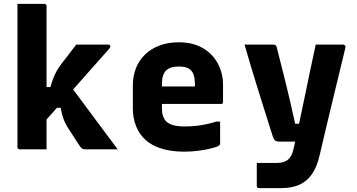

<svg xmlns="http://www.w3.org/2000/svg" viewBox="-20 -770 1840 990"><path d="M220 0Q195 0 173 0Q151 0 128.5 0Q106 0 81 0Q78 0 75.5 -1.5Q73 -3 71.5 -5Q70 -7 70 -11Q70 -91 70 -171Q70 -251 70 -331.5Q70 -412 70 -492Q70 -572 70 -652Q70 -679 70 -704Q70 -729 70 -750Q98 -750 121 -750Q144 -750 165.5 -750Q187 -750 209 -750Q213 -750 215 -748.5Q217 -747 218.5 -745Q220 -743 220 -739Q220 -647 220 -554.5Q220 -462 220 -369.5Q220 -277 220 -184.5Q220 -92 220 0ZM424 0Q411 0 405 -3Q399 -6 393 -15Q389 -20 383 -29.5Q377 -39 369.5 -50.5Q362 -62 353.5 -75.5Q345 -89 336 -102Q324 -120 316 -136.5Q308 -153 302.5 -172Q297 -191 293 -214H250L342 -329Q384 -273 424.5 -218Q465 -163 505.5 -109Q546 -55 587 0Q563 0 540.5 0Q518 0 490.5 0Q463 0 424 0ZM200 -321H240Q246 -343 252.5 -360.5Q259 -378 266.5 -393Q274 -408 283 -421.5Q292 -435 303 -449Q315 -464 325 -477Q335 -490 346.5 -505.5Q358 -521 373 -540H539Q542 -540 544.5 -539Q547 -538 548 -536Q549 -534 549 -531Q549 -528 548 -525.5Q547 -523 541 -516Q510 -481 480 -447.5Q450 -414 421 -381Q392 -348 364 -316.5Q336 -285 308 -253.5Q280 -222 253.5 -191.5Q227 -161 200 -131Z M902 -552Q973 -552 1024 -523Q1075 -494 1102.5 -444Q1130 -394 1130 -330V-244Q1130 -241 1129 -238.5Q1128 -236 1125.5 -235Q1123 -234 1120 -234H900Q883 -234 865 -234Q847 -234 830 -234H785V-324H985Q985 -328 985 -330.5Q985 -333 985 -337Q985 -362 980 -379.5Q975 -397 964 -408Q954 -418 939 -422.5Q924 -427 902 -427Q857 -427 836 -406Q815 -385 815 -337V-210Q815 -188 820.5 -172Q826 -156 836 -145Q851 -130 875.5 -124Q900 -118 932 -118Q968 -118 996 -121.5Q1024 -125 1048.5 -130.5Q1073 -136 1095 -143H1115Q1115 -115 1115 -86.5Q1115 -58 1115 -29Q1115 -27 1114 -25Q1113 -23 1111 -21Q1104 -14 1076 -6.5Q1048 1 1009 6.5Q970 12 931 12Q864 12 813.5 -3.5Q763 -19 730.5 -48.5Q698 -78 681.5 -119.5Q665 -161 665 -212V-330Q665 -378 681 -418.5Q697 -459 728 -489Q759 -519 803 -535.5Q847 -552 902 -552Z M1749 -540Q1754 -540 1758.5 -536Q1763 -532 1761 -524Q1744 -453 1728.5 -389.5Q1713 -326 1697.5 -261.5Q1682 -197 1665 -126Q1648 -55 1628 31Q1615 89 1589.5 126.5Q1564 164 1525 182Q1486 200 1429 200Q1415 200 1396.5 200Q1378 200 1360.5 200Q1343 200 1330.5 200Q1318 200 1315 200Q1310 200 1307 197Q1304 194 1304 189V70H1324Q1346 70 1367 70Q1388 70 1410 70Q1444 70 1464.5 53.5Q1485 37 1493 0Q1499 -25 1508.5 -69Q1518 -113 1530 -169.5Q1542 -226 1555 -289Q1568 -352 1581.5 -416.5Q1595 -481 1608 -540Q1624 -540 1641 -540Q1658 -540 1675.5 -540Q1693 -540 1711.5 -540Q1730 -540 1749 -540ZM1387 -540Q1397 -540 1401 -537Q1405 -534 1407 -526Q1426 -452 1438 -403Q1450 -354 1458.5 -320.5Q1467 -287 1473 -259.5Q1479 -232 1486 -202.5Q1493 -173 1502 -132H1567L1543 -40H1421Q1412 -40 1405.5 -42Q1399 -44 1395 -49.5Q1391 -55 1387 -65Q1383 -77 1372 -112Q1361 -147 1345 -198Q1329 -249 1310.5 -308Q1292 -367 1274 -427Q1256 -487 1241 -540Q1258 -540 1276 -540Q1294 -540 1312 -540Q1330 -540 1348.5 -540Q1367 -540 1387 -540Z"/></svg>

Font: Recursive Monospace ExtraBold
Style: Regular
Weight: 800
Version: Version 1.047